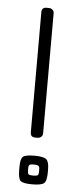

<svg xmlns="http://www.w3.org/2000/svg" viewBox="-52 -730 318 762"><g transform="rotate(5 107.0 -348.5)"><path d="M102 -700H112Q120 -700 126 -694.5Q132 -689 132 -681V-202Q132 -194 126 -188.5Q120 -183 112 -183H102Q83 -183 83 -202V-681Q83 -700 102 -700ZM164 -62V-49Q164 -15 153 -6Q142 3 106 3Q70 3 60 -6Q50 -15 50 -49V-62Q50 -94 60 -102.5Q70 -111 106 -111Q142 -111 153 -101.5Q164 -92 164 -62ZM85 -59V-49Q85 -38 89 -35Q93 -32 107 -32Q121 -32 125 -35Q129 -38 129 -49V-59Q129 -69 124.5 -72.5Q120 -76 106.5 -76Q93 -76 89 -73Q85 -70 85 -59Z"/></g></svg>

Font: Text Me One
Style: Regular
Weight: 400
Designer: Julia Petretta
Foundry: Julia Petretta
Version: Version 1.003